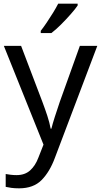

<svg xmlns="http://www.w3.org/2000/svg" viewBox="-20 -786 550 1046"><path d="M1 -536H95L211 -231Q226 -191 238 -154.5Q250 -118 256 -85H260Q266 -110 279 -150.5Q292 -191 306 -232L415 -536H510L279 74Q251 150 206.5 195Q162 240 84 240Q60 240 42 237.5Q24 235 11 232V162Q22 164 37.5 166Q53 168 70 168Q116 168 144.5 142Q173 116 189 73L217 2ZM403 -756Q391 -738 366 -709.5Q341 -681 312.5 -652.5Q284 -624 260 -606H202V-618Q217 -637 234.5 -663Q252 -689 269 -716.5Q286 -744 297 -766H403Z"/></svg>

Font: Noto Sans Old South Arabian
Style: Regular
Weight: 400
Designer: Monotype Design Team
Foundry: Monotype Imaging Inc.
Version: Version 2.001; ttfautohint (v1.8.4.7-5d5b)